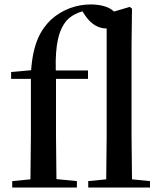

<svg xmlns="http://www.w3.org/2000/svg" viewBox="-20 -844 727 864"><path d="M457 0H655V-29L574 -37L572 -232V-647L574 -805L564 -813L493 -792C471 -814 431 -824 388 -824C325 -824 261 -802 209 -755C163 -710 129 -650 120 -528L30 -520V-489H119V-232L117 -37L35 -29V0H326V-29L234 -38L232 -232V-489H376V-527H231C228 -644 244 -710 281 -753C301 -773 323 -785 351 -793L364 -773C394 -730 428 -716 458 -716H460V-232L458 -37L377 -29V0Z"/></svg>

Font: Noto Serif HK SemiBold
Style: Regular
Weight: 600
Designer: Ryoko NISHIZUKA 西塚涼子 (kana & ideographs); Frank Grießhammer (Latin, Greek & Cyrillic); Wenlong ZHANG 张文龙 (bopomofo); San
Foundry: Adobe
Version: Version 2.001;hotconv 1.1.0;makeotfexe 2.6.0